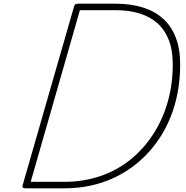

<svg xmlns="http://www.w3.org/2000/svg" viewBox="-20 -1018 1004 1038"><path d="M117 0Q98 0 102 -15L380 -982Q382 -990 386.5 -994Q391 -998 403 -998H606Q685 -998 749.5 -978.5Q814 -959 859.5 -919Q905 -879 929.5 -817Q954 -755 954 -670Q954 -554 925 -452.5Q896 -351 840.5 -268Q785 -185 708 -125Q631 -65 535 -32.5Q439 0 328 0ZM146 -35H328Q431 -35 521 -65.5Q611 -96 682.5 -153Q754 -210 806 -289Q858 -368 886 -464.5Q914 -561 914 -670Q914 -747 892.5 -802Q871 -857 831 -892.5Q791 -928 734 -945.5Q677 -963 604 -963H412Z"/></svg>

Font: Playwrite AU QLD Thin
Style: Regular
Weight: 250
Designer: Veronika Burian, José Scaglione
Foundry: TypeTogether
Version: Version 1.002